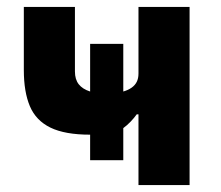

<svg xmlns="http://www.w3.org/2000/svg" viewBox="-20 -536 640 556"><path d="M381 -205H376Q369 -195 358.5 -184Q348 -173 337 -165V-72H241V-146Q168 -146 126 -166.5Q84 -187 66.5 -228.5Q49 -270 49 -333V-516H197V-329Q197 -306 208 -292Q219 -278 241 -271V-409H337V-271Q351 -275 361 -282Q371 -289 376 -299Q381 -309 381 -323V-516H529V0H381Z"/></svg>

Font: Lilex
Style: Regular
Weight: 400
Monospace: yes
Designer: Mike Abbink, Paul van der Laan, Pieter van Rosmalen, Mikhael Khrustik
Foundry: Mikhael Khrustik
Version: Version 2.510